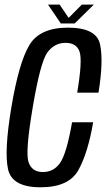

<svg xmlns="http://www.w3.org/2000/svg" viewBox="-20 -799 457 823"><path d="M153.7 3.8Q275.1 3.8 316.1 -70Q357 -143.8 379.3 -274.9H289Q265.5 -141 237.9 -101.2Q210.3 -61.5 164.1 -61.5Q116.5 -61.5 102.2 -104.5Q87.8 -147.6 120.4 -339.4Q153.1 -533.6 183.3 -574.4Q213.5 -615.3 261.3 -615.3Q308 -615.3 321 -577.5Q334.1 -539.8 310.9 -401.7H402.2Q424.2 -537 408.9 -608.8Q393.6 -680.5 271.2 -680.5Q150.7 -680.5 105.9 -605.8Q61 -531 28.8 -339.4Q-2.8 -150.8 14.5 -73.5Q31.8 3.8 153.7 3.8ZM240.7 -698.4H299.9L382.1 -779.2H330.7L274.2 -722.3L235.7 -779.2H185.8Z"/></svg>

Font: Anybody Thin Condensed
Style: Italic
Weight: 100
Width: 3
Italic angle: -10°
Version: Version 1.113;gftools[0.9.25]